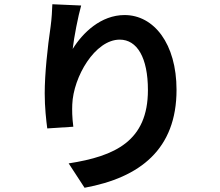

<svg xmlns="http://www.w3.org/2000/svg" viewBox="-20 -826 1040 906"><path d="M227 -806C226 -778 224 -738 219 -702C204 -600 191 -477 191 -385C191 -319 198 -258 203 -220L326 -228C320 -274 320 -306 321 -333C326 -463 428 -639 545 -639C627 -639 678 -554 678 -401C678 -161 524 -89 304 -55L379 60C641 12 813 -122 813 -402C813 -620 706 -755 568 -755C456 -755 370 -671 323 -595C329 -650 349 -751 363 -800L227 -806Z"/></svg>

Font: Source Han Sans Old Style Bold
Style: Regular
Weight: 700
Designer: Ryoko NISHIZUKA (kana & ideographs); Paul D. Hunt (Latin, Greek & Cyrillic); Wenlong ZHANG (bopomofo); Sandoll Communica
Foundry: Adobe Systems Incorporated
Version: Version 1.004;PS 1.004;hotconv 1.0.81;makeotf.lib2.5.63406